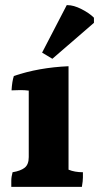

<svg xmlns="http://www.w3.org/2000/svg" viewBox="-20 -818 386 748"><path d="M303 -147Q303 -140 303 -126.5Q303 -113 299 -90H24Q24 -98 24 -113.5Q24 -129 29 -147Q60 -152 76 -164.5Q92 -177 92 -206V-465Q77 -467 59.5 -467Q42 -467 25 -466Q27 -501 34 -522Q131 -555 247 -560V-157Q271 -147 303 -147ZM243 -798Q267 -798 297.5 -782.5Q328 -767 346 -749V-729L184 -589L144 -613L240 -798Q241 -798 243 -798Z"/></svg>

Font: Halant
Style: Bold
Weight: 700
Designer: Hitesh Malaviya (Devanagari), Satya Rajpurohit (Latin)
Foundry: Indian Type Foundry
Version: Version 1.101;PS 1.0;hotconv 1.0.78;makeotf.lib2.5.61930; tt